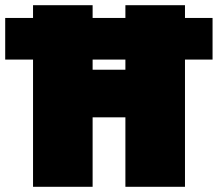

<svg xmlns="http://www.w3.org/2000/svg" viewBox="-94 -718 837 738"><path d="M388 0V-698H617V0ZM33 0V-698H262V0ZM242 -267V-450H406V-267ZM-74 -489V-649H723V-489Z"/></svg>

Font: Azeret Mono Thin Black
Style: Regular
Weight: 900
Version: Version 1.002